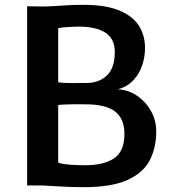

<svg xmlns="http://www.w3.org/2000/svg" viewBox="-20 -770 711 797"><path d="M92.5 0V-744L154.5 -743Q179 -743 204.8 -744.8Q230.5 -746.5 260 -748.2Q289.5 -750 326.5 -750Q415.5 -750 472 -727.8Q528.5 -705.5 555.2 -665.2Q582 -625 582 -570.5Q582 -534.5 570.2 -499Q558.5 -463.5 533.5 -436.8Q508.5 -410 469.5 -399.5Q514.5 -396.5 550.2 -371.8Q586 -347 607.2 -308.5Q628.5 -270 628.5 -224Q628.5 -156 601.2 -104Q574 -52 508.2 -22.5Q442.5 7 326 7Q281 7 233 4.2Q185 1.5 157.5 0ZM221.5 -428.5Q233.5 -426.5 248.8 -425.8Q264 -425 280.2 -425.2Q296.5 -425.5 311.5 -425.5Q326.5 -425.5 338.5 -425.5Q391 -425.5 423.8 -456.8Q456.5 -488 456.5 -554Q456.5 -609 417.8 -634.2Q379 -659.5 307 -659.5Q298.5 -659.5 280.2 -658.8Q262 -658 245 -656.5Q228 -655 221.5 -652.5ZM221.5 -95.5Q229.5 -91 249.8 -88.5Q270 -86 293 -85Q316 -84 333.5 -84Q410.5 -84 453.5 -112.8Q496.5 -141.5 496.5 -214Q496.5 -277.5 457.5 -307.2Q418.5 -337 335.5 -337Q322.5 -337 306.5 -337.2Q290.5 -337.5 274.5 -337Q258.5 -336.5 244.8 -336Q231 -335.5 221.5 -334Z"/></svg>

Font: Merriweather Sans Medium
Style: Regular
Weight: 500
Designer: Eben Sorkin
Foundry: Eben Sorkin
Version: Version 2.001